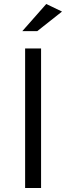

<svg xmlns="http://www.w3.org/2000/svg" viewBox="-20 -943 332 963"><path d="M92 -787 212 -923 291 -885 167 -787ZM106 0V-700H186V0Z"/></svg>

Font: Trueno
Style: Lt
Weight: 300
Designer: Julieta Ulanovsky
Foundry: Julieta Ulanovsky
Version: Version 3.001b